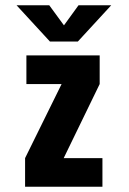

<svg xmlns="http://www.w3.org/2000/svg" viewBox="-20 -711 490 731"><path d="M403.5 -691 276.5 -553H170L43 -691H167.5L223.5 -614.5L279 -691ZM222.5 -109H370V0H75.5V-109L214.5 -391H80.5V-500H359.5V-391Z"/></svg>

Font: League Mono Condensed
Style: Bold
Weight: 700
Width: 1
Designer: Tyler Finck
Foundry: The League of Moveable Type / Tyler Finck
Version: Version 2.210